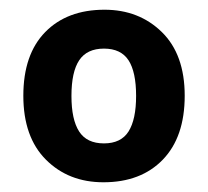

<svg xmlns="http://www.w3.org/2000/svg" viewBox="-20 -742 428 395"><path d="M360 -545Q360 -460.2 315 -413.6Q270 -367 192.8 -367Q121 -367 74.5 -413.5Q28 -460 28 -545Q28 -630 73 -676Q118 -722 195 -722Q266 -722 313 -676Q360 -630 360 -545ZM127 -544.7Q127 -496 142.8 -471.5Q158.6 -447 193.8 -447Q229 -447 244.5 -471.6Q260 -496.3 260 -544.7Q260 -594 244.4 -618Q228.7 -642 193.9 -642Q159 -642 143 -618.1Q127 -594.2 127 -544.7Z"/></svg>

Font: Noto Sans Javanese
Style: Regular
Weight: 400
Designer: Monotype Design Team
Foundry: Monotype Imaging Inc.
Version: Version 2.004